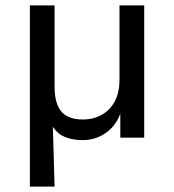

<svg xmlns="http://www.w3.org/2000/svg" viewBox="-20 -507 640 707"><path d="M90 180V-487H181V-187Q181 -146 192 -119.5Q203 -93 226 -80Q249 -67 284 -67Q325 -67 356 -85Q387 -103 403.5 -135.5Q420 -168 420 -212V-487H511V0H423V-110H430Q415 -52 375 -21.5Q335 9 284 9Q242 9 211 -6.5Q180 -22 163 -63H174L181 180Z"/></svg>

Font: Nunito Sans 12pt ExtraLight Medium
Style: Regular
Weight: 500
Version: Version 3.101;gftools[0.9.27]